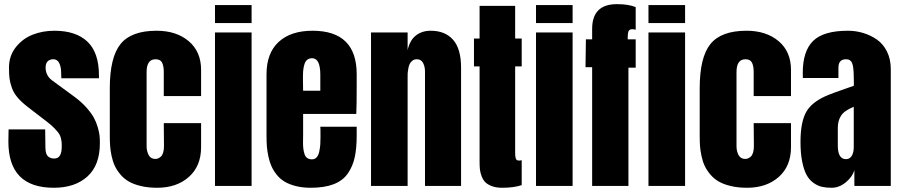

<svg xmlns="http://www.w3.org/2000/svg" viewBox="-20 -888 4313 917"><path d="M272.9 -514.2 272 -542Q272 -551.8 270.5 -561.5Q269 -571.3 265.1 -581.8Q261.2 -592.3 253.4 -598.6Q245.6 -605 234.9 -605Q216.8 -605 207.3 -594.7Q197.8 -584.5 197.8 -565.9Q197.8 -526.9 229 -503.9L336.9 -424.8Q369.1 -400.9 392.6 -374.5Q416 -348.1 428 -326.4Q439.9 -304.7 447 -279.8Q454.1 -254.9 455.6 -239.3Q457 -223.6 457 -204.1Q457 -99.1 397.7 -45.2Q338.4 8.8 236.8 8.8Q20 8.8 20 -211.9L21 -270H195.8L196.8 -184.1Q196.8 -166.5 200.9 -155Q205.1 -143.6 212.4 -138.7Q219.7 -133.8 225.8 -132.3Q231.9 -130.9 239.7 -130.9Q274.9 -130.9 274.9 -188Q274.9 -202.6 274.4 -209.2Q273.9 -215.8 270.8 -228.8Q267.6 -241.7 260.5 -251.5Q253.4 -261.2 240 -275.4Q226.6 -289.6 206.1 -305.2L112.8 -377Q82.5 -400.4 63.7 -422.6Q44.9 -444.8 36.4 -469.5Q27.8 -494.1 25.4 -513.9Q22.9 -533.7 22.9 -564.9Q22.9 -621.1 55.2 -662.1Q87.4 -703.1 135.5 -722.2Q183.6 -741.2 239.7 -741.2Q342.8 -741.2 397.7 -689Q452.6 -636.7 452.6 -527.8V-514.2Z M504.4 -240.2Q504.4 -240.2 504.4 -465.8Q504.4 -614.3 555.7 -677.7Q606.9 -741.2 728 -741.2Q822.3 -741.2 881.3 -691.4Q940.4 -641.6 940.4 -554.2V-429.2H762.2V-544.9Q762.2 -572.3 754.2 -588.6Q746.1 -605 723.1 -605Q680.2 -605 680.2 -543.9V-189Q680.2 -166.5 689.9 -147.7Q699.7 -128.9 722.2 -128.9Q728.5 -128.9 734.6 -131.3Q740.7 -133.8 747.8 -139.6Q754.9 -145.5 759 -158.4Q763.2 -171.4 763.2 -189.9L762.2 -299.8H940.4V-185.1Q940.4 -94.7 882.1 -43Q823.7 8.8 730.5 8.8Q687.5 8.8 652.8 0.5Q618.2 -7.8 595 -21.2Q571.8 -34.7 554.7 -55.2Q537.6 -75.7 528.1 -96.2Q518.6 -116.7 512.9 -143.3Q507.3 -169.9 505.9 -191.7Q504.4 -213.4 504.4 -240.2Z M1006.8 0V-732.9H1181.6V0ZM1006.8 -777.8V-863.8H1181.6V-777.8Z M1463.9 8.8Q1424.8 8.8 1393.1 0.7Q1361.3 -7.3 1339.6 -20.3Q1317.9 -33.2 1302 -53Q1286.1 -72.8 1276.9 -93.3Q1267.6 -113.8 1262 -140.1Q1256.3 -166.5 1254.6 -189Q1252.9 -211.4 1252.9 -238.8V-533.2Q1252.9 -634.3 1310.8 -687.7Q1368.7 -741.2 1472.7 -741.2Q1683.6 -741.2 1683.6 -533.2V-480Q1683.6 -380.9 1681.6 -343.8H1427.7V-241.2Q1427.7 -236.3 1427.5 -225.3Q1427.2 -214.4 1427.2 -208.5Q1427.2 -190.9 1428.7 -178.5Q1430.2 -166 1434.1 -153.1Q1438 -140.1 1447 -133.5Q1456.1 -127 1469.7 -127Q1483.9 -127 1492.7 -137Q1501.5 -147 1505.1 -165.8Q1508.8 -184.6 1509.8 -199.2Q1510.7 -213.9 1510.7 -235.8Q1510.7 -278.8 1509.8 -282.7H1683.6V-241.2Q1683.6 -180.2 1674.3 -137.2Q1665 -94.2 1641.4 -59.8Q1617.7 -25.4 1573.7 -8.3Q1529.8 8.8 1463.9 8.8ZM1470.7 -609.9Q1457 -609.9 1447.8 -602.8Q1438.5 -595.7 1434.1 -581.5Q1429.7 -567.4 1428.2 -552.5Q1426.8 -537.6 1426.8 -516.1Q1426.8 -505.9 1427.2 -485.4Q1427.7 -464.8 1427.7 -454.6H1509.8V-530.8Q1509.8 -609.9 1470.7 -609.9Z M1752 0V-732.9H1926.8V-648.9Q1937.5 -696.3 1966.6 -718.8Q1995.6 -741.2 2037.1 -741.2Q2106 -741.2 2144 -698Q2182.1 -654.8 2182.1 -564.9V0H2009.8V-546.9Q2009.8 -569.8 2000.5 -587.4Q1991.2 -605 1970.7 -605Q1958 -605 1949.2 -597.9Q1940.4 -590.8 1936.3 -581.8Q1932.1 -572.8 1929.7 -558.1Q1927.2 -543.5 1927 -535.6Q1926.8 -527.8 1926.8 -515.1V0Z M2270.5 -859.9H2440.4V-704.1H2471.7V-570.8H2440.4V-158.7Q2440.4 -149.4 2440.9 -144Q2441.4 -138.7 2442.9 -132.6Q2444.3 -126.5 2448.5 -123.8Q2452.6 -121.1 2459 -121.1Q2465.3 -121.1 2471.7 -123V-3.9Q2434.6 8.8 2378.4 8.8Q2350.1 8.8 2329.8 1.2Q2309.6 -6.3 2298.3 -17.3Q2287.1 -28.3 2280.5 -45.7Q2273.9 -63 2272.2 -78.1Q2270.5 -93.3 2270.5 -112.8V-570.8H2243.7V-704.1H2270.5Z M2540 0V-732.9H2714.8V0ZM2540 -777.8V-863.8H2714.8V-777.8Z M2808.1 0V-566.9H2776.4Q2776.4 -589.8 2778.3 -700.2H2808.1V-750Q2808.1 -868.2 2926.3 -868.2Q2982.4 -868.2 3016.1 -854V-746.1Q3005.4 -748.5 3000 -748.5Q2986.3 -748.5 2982.2 -739.3Q2978 -730 2978 -709.5V-700.2H3016.1V-564.9H2981.4V0Z M3077.1 0V-732.9H3252V0ZM3077.1 -777.8V-863.8H3252V-777.8Z M3321.8 -240.2Q3321.8 -240.2 3321.8 -465.8Q3321.8 -614.3 3373 -677.7Q3424.3 -741.2 3545.4 -741.2Q3639.6 -741.2 3698.7 -691.4Q3757.8 -641.6 3757.8 -554.2V-429.2H3579.6V-544.9Q3579.6 -572.3 3571.5 -588.6Q3563.5 -605 3540.5 -605Q3497.6 -605 3497.6 -543.9V-189Q3497.6 -166.5 3507.3 -147.7Q3517.1 -128.9 3539.6 -128.9Q3545.9 -128.9 3552 -131.3Q3558.1 -133.8 3565.2 -139.6Q3572.3 -145.5 3576.4 -158.4Q3580.6 -171.4 3580.6 -189.9L3579.6 -299.8H3757.8V-185.1Q3757.8 -94.7 3699.5 -43Q3641.1 8.8 3547.9 8.8Q3504.9 8.8 3470.2 0.5Q3435.5 -7.8 3412.4 -21.2Q3389.2 -34.7 3372.1 -55.2Q3355 -75.7 3345.5 -96.2Q3335.9 -116.7 3330.3 -143.3Q3324.7 -169.9 3323.2 -191.7Q3321.8 -213.4 3321.8 -240.2Z M3803.2 -210Q3803.2 -307.1 3832 -356Q3856.9 -397.9 3918.5 -426.8Q3949.7 -441.4 4058.1 -478.5Q4058.1 -479 4058.1 -480Q4058.1 -495.6 4057.9 -505.4Q4057.6 -515.1 4057.4 -527.3Q4057.1 -539.6 4056.6 -546.9Q4056.2 -554.2 4055.2 -563Q4054.2 -571.8 4053 -576.4Q4051.8 -581.1 4049.6 -586.7Q4047.4 -592.3 4044.7 -595.2Q4042 -598.1 4038.6 -600.6Q4035.2 -603 4030.5 -604Q4025.9 -605 4020.5 -605Q3984.4 -605 3984.4 -564.9V-515.6H3814.5Q3814 -523.9 3814 -539.6Q3814 -644 3863.5 -692.6Q3913.1 -741.2 4029.3 -741.2Q4066.9 -741.2 4102.1 -730.7Q4137.2 -720.2 4167.5 -699.5Q4197.8 -678.7 4216.1 -642.1Q4234.4 -605.5 4234.4 -558.1V0H4060.5V-76.2Q4051.8 -43.9 4020 -17.6Q3988.3 8.8 3951.7 8.8Q3925.3 8.8 3905.3 4.2Q3885.3 -0.5 3865.2 -14.6Q3845.2 -28.8 3832.3 -52.5Q3819.3 -76.2 3811.3 -116Q3803.2 -155.8 3803.2 -210ZM3981.4 -278.3Q3981.4 -278.3 3981.4 -192.9Q3981.4 -127.9 4020.5 -127.9Q4031.2 -127.9 4039.1 -133.8Q4046.9 -139.6 4050.8 -148.9Q4054.7 -158.2 4056.2 -167Q4057.6 -175.8 4057.6 -185.1V-377.9Q4012.7 -359.9 3997.1 -335.7Q3981.4 -311.5 3981.4 -278.3Z"/></svg>

Font: Anton
Style: Regular
Weight: 400
Foundry: vernon adams
Version: Version 1.000